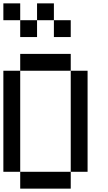

<svg xmlns="http://www.w3.org/2000/svg" viewBox="-20 -1120 640 1140"><path d="M0 -100V-700H100V-100ZM0 -1000V-1100H100V-1000ZM200 -1000V-900H100V-1000ZM200 -1100H300V-1000H200ZM400 -100V0H100V-100ZM400 -700H500V-100H400ZM400 -1000V-900H300V-1000ZM400 -800V-700H100V-800Z"/></svg>

Font: Galmuri9 Regular
Style: Regular
Weight: 400
Designer: Lee Minseo (quiple)
Version: Version 2.399;hotconv 1.1.1;makeotfexe 2.6.0 DEVELOPMENT